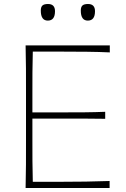

<svg xmlns="http://www.w3.org/2000/svg" viewBox="-20 -940 631 960"><path d="M108 0Q109.5 -61 109.8 -117Q110 -173 110 -238V-475Q110 -540.5 109.8 -596.5Q109.5 -652.5 108 -713H529V-678Q476 -680.5 415.2 -681.2Q354.5 -682 272 -682H144Q142.5 -630 142.2 -579.8Q142 -529.5 142 -472V-378H281Q353 -378 405.2 -378.5Q457.5 -379 506 -381V-346Q454.5 -347 402.5 -347Q350.5 -347 280 -347H142V-242Q142 -184 142.2 -133.8Q142.5 -83.5 144 -31H276Q346 -31 408.2 -32Q470.5 -33 528 -35V0ZM419 -837Q384 -837 384 -887Q384 -905 392.2 -912.5Q400.5 -920 420 -920Q455 -920 455 -884Q455 -837 419 -837ZM219 -837Q184 -837 184 -887Q184 -905 192.2 -912.5Q200.5 -920 220 -920Q255 -920 255 -884Q255 -837 219 -837Z"/></svg>

Font: Commissioner Flair Thin
Style: Regular
Weight: 100
Designer: Kostas Bartsokas
Foundry: Kostas Bartsokas
Version: Version 1.000; ttfautohint (v1.8.3)